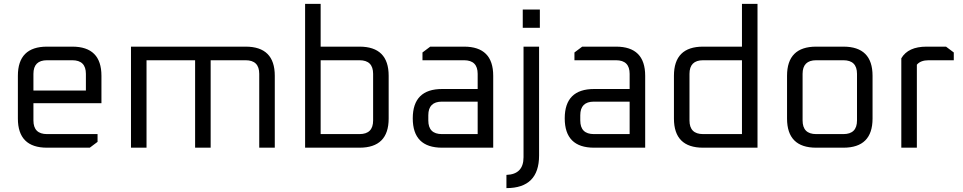

<svg xmlns="http://www.w3.org/2000/svg" viewBox="-20 -760 4954 988"><path d="M72 -150V-370Q72 -520 222 -520H352Q502 -520 502 -370V-229H152V-140Q152 -70 222 -70H482V-30L442 0H222Q72 0 72 -150ZM152 -294H422V-380Q422 -450 352 -450H222Q152 -450 152 -380Z M654 0V-520H1244Q1394 -520 1394 -370V0H1314V-380Q1314 -450 1244 -450H1064V0H984V-450H734V0Z M1550 0V-740H1630V-520H1830Q1980 -520 1980 -370V-150Q1980 0 1830 0ZM1630 -70H1830Q1900 -70 1900 -140V-380Q1900 -450 1830 -450H1630Z M2255 0Q2104 0 2104 -151Q2104 -302 2255 -302H2438V-380Q2438 -450 2368 -450H2154V-490L2194 -520H2368Q2518 -520 2518 -370V0ZM2184 -140Q2184 -70 2254 -70H2438V-237H2254Q2184 -237 2184 -167Z M2586 140Q2674 137 2674 49V-520H2754V40Q2754 208 2586 208ZM2670 -617V-711H2758V-617Z M3037 0Q2886 0 2886 -151Q2886 -302 3037 -302H3220V-380Q3220 -450 3150 -450H2936V-490L2976 -520H3150Q3300 -520 3300 -370V0ZM2966 -140Q2966 -70 3036 -70H3220V-237H3036Q2966 -237 2966 -167Z M3448 -150V-370Q3448 -520 3598 -520H3798V-740H3878V0H3598Q3448 0 3448 -150ZM3528 -140Q3528 -70 3598 -70H3798V-450H3598Q3528 -450 3528 -380Z M4030 -150V-370Q4030 -520 4180 -520H4320Q4470 -520 4470 -370V-150Q4470 0 4320 0H4180Q4030 0 4030 -150ZM4110 -140Q4110 -70 4180 -70H4320Q4390 -70 4390 -140V-380Q4390 -450 4320 -450H4180Q4110 -450 4110 -380Z M4618 0V-460Q4653 -520 4748 -520H4848L4888 -490V-450H4759Q4717 -450 4698 -427V0Z"/></svg>

Font: Oxanium ExtraLight
Style: Regular
Weight: 400
Version: Version 2.000